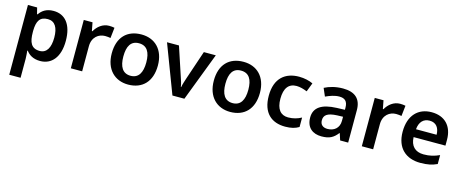

<svg xmlns="http://www.w3.org/2000/svg" viewBox="-44 -1195 4974 2079"><g transform="rotate(15 2443.5 -156.0)"><path d="M364 -552C281 -552 235 -515 205 -471H199L181 -542H78V240H205V27C205 -3 201 -39 199 -63H205C233 -25 280 10 361 10C488 10 575 -87 575 -272C575 -457 493 -552 364 -552ZM327 -450C407 -450 445 -386 445 -274C445 -162 407 -94 329 -94C234 -94 205 -158 205 -273V-289C207 -397 238 -450 327 -450Z M986 -552C915 -552 858 -505 826 -448H820L802 -542H704V0H831V-281C831 -386 903 -434 973 -434C997 -434 1018 -431 1034 -428L1047 -546C1031 -550 1006 -552 986 -552Z M1607 -272C1607 -452 1500 -552 1350 -552C1189 -552 1090 -452 1090 -272C1090 -92 1198 10 1347 10C1507 10 1607 -92 1607 -272ZM1220 -272C1220 -387 1258 -453 1348 -453C1438 -453 1477 -387 1477 -272C1477 -158 1438 -89 1349 -89C1259 -89 1220 -158 1220 -272Z M1843 0H1977L2184 -542H2050L1942 -222C1932 -191 1915 -142 1911 -113H1907C1904 -141 1888 -193 1877 -222L1771 -542H1637Z M2751 -272C2751 -452 2644 -552 2494 -552C2333 -552 2234 -452 2234 -272C2234 -92 2342 10 2491 10C2651 10 2751 -92 2751 -272ZM2364 -272C2364 -387 2402 -453 2492 -453C2582 -453 2621 -387 2621 -272C2621 -158 2582 -89 2493 -89C2403 -89 2364 -158 2364 -272Z M3108 10C3175 10 3221 -3 3261 -27V-133C3219 -110 3170 -95 3113 -95C3029 -95 2981 -153 2981 -269C2981 -388 3028 -448 3116 -448C3155 -448 3198 -435 3235 -420L3273 -519C3234 -538 3177 -552 3117 -552C2965 -552 2851 -468 2851 -268C2851 -76 2955 10 3108 10Z M3609 -552C3528 -552 3457 -532 3403 -504L3441 -416C3489 -438 3541 -457 3593 -457C3652 -457 3687 -431 3687 -357V-334L3596 -331C3428 -325 3345 -268 3345 -157C3345 -43 3417 10 3514 10C3605 10 3648 -16 3695 -75H3699L3723 0H3813V-364C3813 -490 3743 -552 3609 -552ZM3621 -254 3687 -256V-210C3687 -128 3630 -85 3557 -85C3509 -85 3475 -109 3475 -160C3475 -218 3512 -249 3621 -254Z M4248 -552C4177 -552 4120 -505 4088 -448H4082L4064 -542H3966V0H4093V-281C4093 -386 4165 -434 4235 -434C4259 -434 4280 -431 4296 -428L4309 -546C4293 -550 4268 -552 4248 -552Z M4603 -552C4453 -552 4352 -452 4352 -267C4352 -82 4464 10 4623 10C4704 10 4756 -2 4810 -27V-127C4752 -101 4702 -88 4634 -88C4538 -88 4485 -144 4482 -241H4839V-306C4839 -461 4749 -552 4603 -552ZM4605 -458C4680 -458 4715 -405 4716 -330H4485C4492 -413 4536 -458 4605 -458Z"/></g></svg>

Font: Noto Sans Myanmar UI SemiBold
Style: Regular
Weight: 600
Designer: Monotype Design Team
Foundry: Monotype Imaging Inc.
Version: Version 2.103